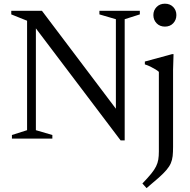

<svg xmlns="http://www.w3.org/2000/svg" viewBox="-20 -732 1005 1014"><path d="M123 -44.5V-622.5L39.5 -656V-675H201.5L616 -126L592 -73.5V-630.5L505 -656V-675H718.5V-656L638.5 -630.5V9.5H617L153 -604L169.5 -622V-44.5L256.5 -19V0H43V-19ZM851 -591.5Q824 -591.5 807 -609.2Q790 -627 790 -652.5Q790 -677.5 807 -695Q824 -712.5 851 -712.5Q878 -712.5 894.8 -695Q911.5 -677.5 911.5 -652.5Q911.5 -627 894.8 -609.2Q878 -591.5 851 -591.5ZM819 -352.5Q813.5 -358 801.8 -365.2Q790 -372.5 775.2 -379.8Q760.5 -387 745 -392V-407L888.5 -446H896.5L894 -363.5V43.5Q894 72 891.8 92.5Q889.5 113 882 130.2Q874.5 147.5 859.5 165.2Q844.5 183 818.8 206Q793 229 754 261.5L732 237Q761 207 778.2 185.8Q795.5 164.5 804.2 146.8Q813 129 816 110.5Q819 92 819 68Z"/></svg>

Font: Newsreader 24pt
Style: Regular
Weight: 400
Designer: Hugues Gentile
Foundry: Production Type
Version: Version 1.003